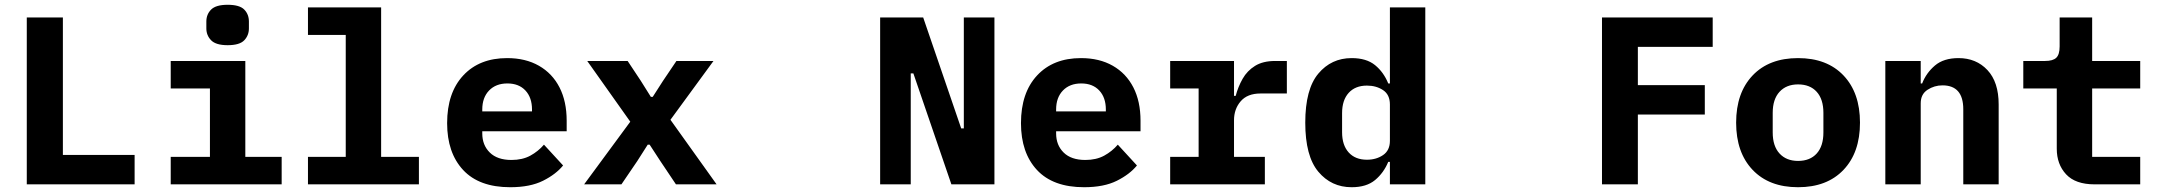

<svg xmlns="http://www.w3.org/2000/svg" viewBox="-20 -771 9040 803"><path d="M92 0V-698H243V-123H543V0Z M932 -582Q883 -582 863 -602.5Q843 -623 843 -652V-681Q843 -711 863 -731Q883 -751 932 -751Q982 -751 1001.5 -731Q1021 -711 1021 -681V-652Q1021 -623 1001.5 -602.5Q982 -582 932 -582ZM694 -115H858V-401H694V-516H1006V-115H1158V0H694Z M1268 -115H1426V-625H1268V-740H1574V-115H1732V0H1268Z M2114 12Q1984 12 1917 -60Q1850 -132 1850 -256Q1850 -383 1917.5 -455.5Q1985 -528 2101 -528Q2178 -528 2234 -496Q2290 -464 2320 -405.5Q2350 -347 2350 -266V-222H1997V-213Q1997 -164 2028.5 -133Q2060 -102 2119 -102Q2165 -102 2198 -120Q2231 -138 2255 -166L2335 -79Q2305 -42 2251 -15Q2197 12 2114 12ZM2102 -422Q2054 -422 2025.5 -392.5Q1997 -363 1997 -313V-305H2205V-313Q2205 -363 2177.5 -392.5Q2150 -422 2102 -422Z M2423 0 2616 -262 2436 -516H2605L2660 -433L2702 -366H2710L2753 -433L2809 -516H2964L2784 -270L2977 0H2807L2742 -97L2697 -166H2689L2645 -97L2579 0Z M3800 -464H3789V0H3661V-698H3841L4000 -234H4011V-698H4139V0H3959Z M4514 12Q4384 12 4317 -60Q4250 -132 4250 -256Q4250 -383 4317.5 -455.5Q4385 -528 4501 -528Q4578 -528 4634 -496Q4690 -464 4720 -405.5Q4750 -347 4750 -266V-222H4397V-213Q4397 -164 4428.5 -133Q4460 -102 4519 -102Q4565 -102 4598 -120Q4631 -138 4655 -166L4735 -79Q4705 -42 4651 -15Q4597 12 4514 12ZM4502 -422Q4454 -422 4425.5 -392.5Q4397 -363 4397 -313V-305H4605V-313Q4605 -363 4577.5 -392.5Q4550 -422 4502 -422Z M4874 -115H4993V-401H4874V-516H5141V-370H5148Q5158 -408 5177 -441.5Q5196 -475 5229 -495.5Q5262 -516 5313 -516H5362V-380H5252Q5197 -380 5169 -347.5Q5141 -315 5141 -268V-115H5270V0H4874Z M5793 -94H5786Q5767 -48 5731 -18Q5695 12 5633 12Q5548 12 5493.5 -53Q5439 -118 5439 -258Q5439 -398 5493.5 -463Q5548 -528 5633 -528Q5695 -528 5731 -498.5Q5767 -469 5786 -422H5793V-740H5941V0H5793ZM5697 -103Q5736 -103 5764.5 -122.5Q5793 -142 5793 -182V-334Q5793 -375 5764.5 -394Q5736 -413 5697 -413Q5648 -413 5620.5 -382.5Q5593 -352 5593 -298V-218Q5593 -164 5620.5 -133.5Q5648 -103 5697 -103Z M6680 0V-698H7143V-575H6830V-415H7110V-292H6830V0Z M7500 12Q7379 12 7310 -60.5Q7241 -133 7241 -258Q7241 -383 7310 -455.5Q7379 -528 7500 -528Q7621 -528 7690 -455.5Q7759 -383 7759 -258Q7759 -133 7690 -60.5Q7621 12 7500 12ZM7500 -98Q7550 -98 7578 -129Q7606 -160 7606 -217V-299Q7606 -356 7578 -387Q7550 -418 7500 -418Q7451 -418 7422.5 -387Q7394 -356 7394 -299V-217Q7394 -160 7422.5 -129Q7451 -98 7500 -98Z M7865 0V-516H8013V-422H8019Q8036 -466 8072.5 -497Q8109 -528 8171 -528Q8245 -528 8292 -478Q8339 -428 8339 -334V0H8191V-314Q8191 -414 8104 -414Q8070 -414 8041.5 -395.5Q8013 -377 8013 -339V0Z M8740 0Q8660 0 8621 -42Q8582 -84 8582 -149V-401H8442V-516H8533Q8566 -516 8580 -529.5Q8594 -543 8594 -577V-698H8730V-516H8931V-401H8730V-115H8931V0Z"/></svg>

Font: Lilex Nerd Font
Style: Bold
Weight: 700
Designer: Mike Abbink, Paul van der Laan, Pieter van Rosmalen, Mikhael Khrustik
Foundry: Mikhael Khrustik
Version: Version 2.400; ttfautohint (v1.8.4.7-5d5b);Nerd Fonts 3.3.0